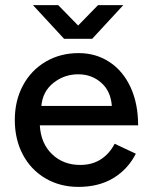

<svg xmlns="http://www.w3.org/2000/svg" viewBox="-20 -720 588 752"><path d="M38 -250Q38 -326 70 -385.5Q102 -445 159 -478.5Q216 -512 288 -512Q356 -512 409 -477Q462 -442 491.5 -378Q521 -314 521 -229H136Q140 -158 184 -116Q228 -74 294 -74Q341 -74 375 -96Q409 -118 429 -157L512 -118Q481 -57 424 -22.5Q367 12 287 12Q215 12 158 -21.5Q101 -55 69.5 -114.5Q38 -174 38 -250ZM418 -305Q414 -363 376.5 -396Q339 -429 286 -429Q232 -429 189.5 -395.5Q147 -362 142 -305ZM109 -700H208L286 -620L364 -700H463L341 -568H231Z"/></svg>

Font: Oak Sans Medium
Style: Regular
Weight: 500
Designer: Erik Kennedy, Walven
Foundry: Erik Kennedy, Walven
Version: Version 1.000